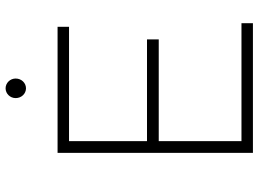

<svg xmlns="http://www.w3.org/2000/svg" viewBox="-139 -786 925 687"><g transform="rotate(-90 323.5 -442.5)"><path d="M351 -885C332 -885 316 -869 316 -849C316 -828 332 -812 351 -812C370 -812 386 -828 386 -849C386 -869 370 -885 351 -885ZM120 -699V0H584V-41H162V-337H526V-379H162V-658H571V-699Z"/></g></svg>

Font: Montserrat ExtraLight
Style: Regular
Weight: 250
Designer: Julieta Ulanovsky
Foundry: Julieta Ulanovsky
Version: Version 4.000